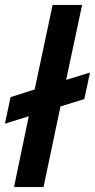

<svg xmlns="http://www.w3.org/2000/svg" viewBox="-56 -761 386 781"><path d="M1 0 61 -288 -36 -258 -13 -366 85 -397 158 -741H278L213 -436L310 -466L287 -358L190 -328L121 0Z"/></svg>

Font: Plus Jakarta Display Medium
Style: Italic
Weight: 500
Italic angle: -12°
Designer: Gumpita Rahayu
Foundry: Tokotype Studio
Version: Version 1.000